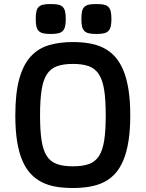

<svg xmlns="http://www.w3.org/2000/svg" viewBox="-20 -920 724 955"><path d="M342.8 15.1Q297.9 15.1 259.3 8.8Q220.7 2.4 189 -13.4Q157.2 -29.3 132.6 -55.7Q107.9 -82 90.8 -122.3Q73.7 -162.6 64.9 -217.8Q56.2 -272.9 56.2 -346.2Q56.2 -456.1 75.7 -526.9Q95.2 -597.7 132.3 -638.4Q169.4 -679.2 222.7 -695.1Q275.9 -710.9 342.8 -710.9Q387.2 -710.9 425.8 -704.1Q464.4 -697.3 496.1 -681.2Q527.8 -665 552.2 -637.9Q576.7 -610.8 593.5 -570.3Q610.4 -529.8 619.1 -474.4Q627.9 -418.9 627.9 -346.2Q627.9 -273.4 619.1 -218.3Q610.4 -163.1 593.5 -122.8Q576.7 -82.5 552.2 -55.9Q527.8 -29.3 496.1 -13.7Q464.4 2 425.8 8.5Q387.2 15.1 342.8 15.1ZM342.8 -92.8Q390.6 -92.8 422.1 -104Q453.6 -115.2 472.2 -143.8Q490.7 -172.4 498.3 -221.4Q505.9 -270.5 505.9 -346.2Q505.9 -422.4 498.3 -471.7Q490.7 -521 472.2 -550Q453.6 -579.1 422.1 -590.6Q390.6 -602.1 342.8 -602.1Q294.9 -602.1 263.2 -590.6Q231.4 -579.1 212.9 -550Q194.3 -521 186.8 -471.7Q179.2 -422.4 179.2 -346.2Q179.2 -270.5 186.8 -221.4Q194.3 -172.4 212.9 -143.8Q231.4 -115.2 263.2 -104Q294.9 -92.8 342.8 -92.8ZM384.8 -825.7Q384.8 -848.6 387.9 -863Q391.1 -877.4 399.7 -885.7Q408.2 -894 422.6 -897Q437 -899.9 459 -899.9Q481.4 -899.9 496.1 -897Q510.7 -894 519 -885.7Q527.3 -877.4 530.8 -863Q534.2 -848.6 534.2 -825.7Q534.2 -803.2 530.8 -788.8Q527.3 -774.4 519 -765.9Q510.7 -757.3 496.1 -754.2Q481.4 -751 459 -751Q437 -751 422.6 -754.2Q408.2 -757.3 399.7 -765.9Q391.1 -774.4 387.9 -788.8Q384.8 -803.2 384.8 -825.7ZM157.7 -825.7Q157.7 -848.6 160.9 -863Q164.1 -877.4 172.6 -885.7Q181.2 -894 195.6 -897Q210 -899.9 231.9 -899.9Q254.4 -899.9 269 -897Q283.7 -894 292 -885.7Q300.3 -877.4 303.7 -863Q307.1 -848.6 307.1 -825.7Q307.1 -803.2 303.7 -788.8Q300.3 -774.4 292 -765.9Q283.7 -757.3 269 -754.2Q254.4 -751 231.9 -751Q210 -751 195.6 -754.2Q181.2 -757.3 172.6 -765.9Q164.1 -774.4 160.9 -788.8Q157.7 -803.2 157.7 -825.7Z"/></svg>

Font: Doppio One
Style: Regular
Weight: 400
Designer: Szymon Celej
Foundry: Szymon Celej
Version: Version 1.002